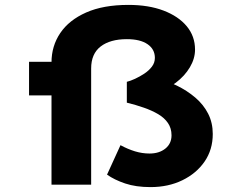

<svg xmlns="http://www.w3.org/2000/svg" viewBox="-20 -754 974 784"><path d="M594.6 10Q534.9 10 491.1 -4.8Q447.4 -19.5 417.1 -40.9L472 -161.2Q501.4 -145.2 531.1 -136.1Q560.7 -127.1 590.7 -127.1Q629.8 -127.1 655.1 -147.2Q680.4 -167.4 680.4 -201.5Q680.4 -230.3 665.8 -251.6Q651.3 -272.9 625.8 -287.9Q600.3 -302.9 567.2 -314.4Q534.2 -326 497.9 -334.8V-419.9Q512.4 -423.5 531.6 -432.3Q550.8 -441.2 569.2 -453.3Q587.6 -465.4 600 -481.5Q612.4 -497.6 612.4 -517.7Q612.4 -553 582.5 -573.5Q552.6 -594.1 498.1 -594.1Q430.1 -594.1 391.1 -564.3Q352.2 -534.4 352.2 -474.4V0H190.3V-499Q190.3 -566 226 -619Q261.8 -672 331.8 -703Q401.8 -734 504.4 -734Q586.7 -734 647.7 -710.8Q708.6 -687.6 742.5 -646.9Q776.4 -606.1 776.4 -551.4Q776.4 -514.8 755.3 -479.2Q734.2 -443.6 697.5 -415.9Q660.8 -388.3 614.3 -372.1L612.3 -436.7Q659.2 -425.1 701.4 -404.8Q743.6 -384.4 777.4 -355.6Q811.1 -326.9 830 -289.7Q848.8 -252.6 848.8 -207Q848.8 -143 815.5 -94.5Q782.2 -46 724.7 -18Q667.2 10 594.6 10ZM98.6 -364.4V-501.6H281.7V-364.4Z"/></svg>

Font: Lexend Peta
Style: Regular
Weight: 400
Designer: Bonnie Shaver-Troup, Thomas Jockin
Foundry: Lexend
Version: Version 1.007